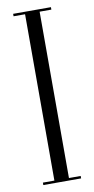

<svg xmlns="http://www.w3.org/2000/svg" viewBox="-82 -737 380 773"><g transform="rotate(-10 107.5 -350.0)"><path d="M30.5 0V-10H77.5V-690H30.5V-700H185V-690H137V-10H185V0Z"/></g></svg>

Font: Imbue 100pt Light
Style: Regular
Weight: 300
Designer: Tyler Finck
Foundry: Etcetera Type Company
Version: Version 1.102; ttfautohint (v1.8.3)